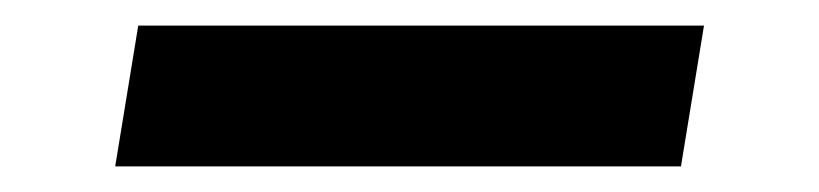

<svg xmlns="http://www.w3.org/2000/svg" viewBox="-20 -415 640 150"><path d="M70 -285 88 -395H530L512 -285Z"/></svg>

Font: Iosevka Curly XBdEx
Style: Italic
Weight: 800
Width: 7
Italic angle: -9°
Monospace: yes
Designer: Belleve Invis
Foundry: Belleve Invis
Version: Version 11.1.0; ttfautohint (v1.8.3)